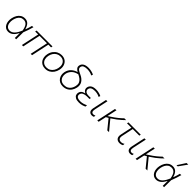

<svg xmlns="http://www.w3.org/2000/svg" viewBox="512 -2693 4602 4602"><g transform="rotate(45 2813.0 -392.0)"><path d="M232 9.5Q180 9.5 143.2 -14.8Q106.5 -39 85 -80Q63.5 -121 58.5 -172.8Q53.5 -224.5 65 -279Q79 -344.5 109.8 -395.8Q140.5 -447 187.2 -476Q234 -505 296 -505Q369.5 -505 414.5 -459Q459.5 -413 481.5 -329.5H488.5Q507 -379 519 -419.5Q531 -460 540 -494.5L587 -498Q571 -434.5 548.5 -368.5Q526 -302.5 501 -239.5Q500 -119.5 499 0H454Q454.5 -41 454.8 -81.2Q455 -121.5 455 -160H448.5Q405.5 -74 350.5 -32.2Q295.5 9.5 232 9.5ZM241 -35.5Q305 -35.5 358.5 -89.5Q412 -143.5 460 -258Q440.5 -368 400.8 -414Q361 -460 296.5 -460Q243 -460 205.8 -434Q168.5 -408 145.8 -365.2Q123 -322.5 112.5 -273Q99.5 -213 108.5 -158.5Q117.5 -104 150.2 -69.8Q183 -35.5 241 -35.5Z M693 0Q705 -55.5 716.5 -109Q728 -162.5 741 -222L751 -270Q762 -321.5 771.8 -366.5Q781.5 -411.5 790.5 -454.5H688.5L697 -494.5H1236L1227.5 -454.5H1135L1078.5 -192Q1069 -146.5 1058.5 -97.8Q1048 -49 1037.5 0H991.5Q999.5 -37.5 1010.8 -90Q1022 -142.5 1034 -197Q1045.5 -252.5 1058.5 -313.2Q1071.5 -374 1089 -454.5H836.5Q828 -415 819.2 -374Q810.5 -333 800.5 -287L786.5 -221Q774 -163 762.5 -109.2Q751 -55.5 739 0Z M1488 9.5Q1425 9.5 1380.2 -14Q1335.5 -37.5 1309.2 -77.5Q1283 -117.5 1275.2 -168.2Q1267.5 -219 1279 -273.5Q1294 -347 1333 -398.8Q1372 -450.5 1426.2 -477.8Q1480.5 -505 1541 -505Q1622.5 -505 1674.5 -465.5Q1726.5 -426 1746 -361.2Q1765.5 -296.5 1749.5 -222Q1734.5 -153.5 1698 -101.2Q1661.5 -49 1607.8 -19.8Q1554 9.5 1488 9.5ZM1490.5 -34.5Q1548 -34.5 1591.2 -60.8Q1634.5 -87 1662.8 -131Q1691 -175 1702 -229.5Q1716 -293.5 1701.5 -346Q1687 -398.5 1646.5 -429.8Q1606 -461 1540.5 -461Q1484 -461 1439.8 -435.5Q1395.5 -410 1366.5 -366Q1337.5 -322 1326 -266.5Q1313 -205 1326.5 -152.2Q1340 -99.5 1380.5 -67Q1421 -34.5 1490.5 -34.5Z M2083 9.5Q2022.5 9.5 1978.2 -13.8Q1934 -37 1907 -76Q1880 -115 1871.5 -163Q1863 -211 1873.5 -261Q1893.5 -353.5 1955 -409.2Q2016.5 -465 2098 -486Q2053 -509 2026.8 -542.8Q2000.5 -576.5 2012 -629Q2023.5 -682.5 2073 -713.5Q2122.5 -744.5 2211.5 -744.5Q2265 -744.5 2317.2 -731Q2369.5 -717.5 2399.5 -701L2384.5 -659Q2343 -681.5 2297.2 -691Q2251.5 -700.5 2212 -700.5Q2147.5 -700.5 2107 -682.8Q2066.5 -665 2056.5 -619Q2049.5 -588 2066.8 -563Q2084 -538 2143 -510L2196 -484Q2283.5 -442 2326 -375Q2368.5 -308 2348.5 -213.5Q2334.5 -148 2299.5 -97.8Q2264.5 -47.5 2210 -19Q2155.5 9.5 2083 9.5ZM1920 -254Q1909 -201.5 1922.8 -151Q1936.5 -100.5 1977 -67.5Q2017.5 -34.5 2085.5 -34.5Q2149 -34.5 2193 -59.2Q2237 -84 2263.5 -126.2Q2290 -168.5 2301 -220.5Q2314.5 -281.5 2298 -325.5Q2281.5 -369.5 2241.5 -401.8Q2201.5 -434 2145 -460Q2046 -438.5 1991 -382.8Q1936 -327 1920 -254Z M2631.5 9.5Q2554.5 9.5 2513.8 -14Q2473 -37.5 2460.2 -72.2Q2447.5 -107 2455 -141.5Q2463 -179.5 2483.8 -202.5Q2504.5 -225.5 2531.2 -237Q2558 -248.5 2583 -253L2584 -259Q2566 -266 2547 -283Q2528 -300 2517.8 -326.2Q2507.5 -352.5 2514.5 -387Q2526 -440.5 2572.2 -472.8Q2618.5 -505 2708 -505Q2759 -505 2809.2 -492.2Q2859.5 -479.5 2887.5 -463.5L2872 -420.5Q2833 -442 2790.5 -451.2Q2748 -460.5 2710 -460.5Q2643.5 -460.5 2606.5 -440.2Q2569.5 -420 2559.5 -374.5Q2551 -333 2582 -301.5Q2613 -270 2686.5 -270H2761.5L2753 -231H2664.5Q2603 -231 2557.8 -209Q2512.5 -187 2502 -138.5Q2496.5 -111.5 2506 -87.8Q2515.5 -64 2546.8 -49.5Q2578 -35 2637.5 -35Q2685 -35 2732 -49Q2779 -63 2817 -83.5L2814.5 -35Q2787 -20 2739.8 -5.2Q2692.5 9.5 2631.5 9.5Z M3070 9.5Q3015.5 9.5 2986.8 -27.2Q2958 -64 2975 -143.5Q2983.5 -183.5 2989.5 -212Q2995.5 -240.5 3002.5 -271.5Q3015.5 -334 3026.8 -386.5Q3038 -439 3050 -494.5L3096.5 -496.5Q3077 -404.5 3060.2 -326.8Q3043.5 -249 3032 -195L3021.5 -146Q3010 -91 3023.5 -62.8Q3037 -34.5 3080 -34.5Q3105 -34.5 3135.5 -51.5L3131.5 -4.5Q3120.5 1.5 3105.2 5.5Q3090 9.5 3070 9.5Z M3248.5 0Q3260.5 -55.5 3271.5 -107.5Q3282.5 -159.5 3296 -221L3306.5 -270Q3320 -332 3331.2 -385.2Q3342.5 -438.5 3354.5 -494.5L3401.5 -497Q3385.5 -423.5 3371.8 -359.5Q3358 -295.5 3347.5 -247L3405.5 -285Q3496 -343 3561.5 -396.5Q3627 -450 3671.5 -494.5H3733.5Q3699 -461 3659.2 -424.8Q3619.5 -388.5 3565.5 -347Q3511.5 -305.5 3435 -256.5L3513 -161.5Q3543.5 -125 3578 -83Q3612.5 -41 3646.5 0H3587.5Q3559 -35 3531.5 -68.8Q3504 -102.5 3474.5 -139L3397 -234L3337.5 -199.5Q3326 -146 3315.8 -98.5Q3305.5 -51 3294.5 0Z M4008 9.5Q3937.5 9.5 3904 -35.5Q3870.5 -80.5 3888 -162.5Q3906.5 -250.5 3922.5 -325Q3938.5 -399.5 3950.5 -454.5H3801.5L3810 -494.5H4228L4219 -454.5H3995.5Q3980 -381.5 3964.8 -309Q3949.5 -236.5 3934 -163.5Q3919.5 -94.5 3943 -64.5Q3966.5 -34.5 4016 -34.5Q4065 -34.5 4107.5 -65L4104.5 -15.5Q4090.5 -6 4064 1.8Q4037.5 9.5 4008 9.5Z M4369.5 9.5Q4315 9.5 4286.2 -27.2Q4257.5 -64 4274.5 -143.5Q4283 -183.5 4289 -212Q4295 -240.5 4302 -271.5Q4315 -334 4326.2 -386.5Q4337.5 -439 4349.5 -494.5L4396 -496.5Q4376.5 -404.5 4359.8 -326.8Q4343 -249 4331.5 -195L4321 -146Q4309.5 -91 4323 -62.8Q4336.5 -34.5 4379.5 -34.5Q4404.5 -34.5 4435 -51.5L4431 -4.5Q4420 1.5 4404.8 5.5Q4389.5 9.5 4369.5 9.5Z M4548 0Q4560 -55.5 4571 -107.5Q4582 -159.5 4595.5 -221L4606 -270Q4619.5 -332 4630.8 -385.2Q4642 -438.5 4654 -494.5L4701 -497Q4685 -423.5 4671.2 -359.5Q4657.5 -295.5 4647 -247L4705 -285Q4795.5 -343 4861 -396.5Q4926.5 -450 4971 -494.5H5033Q4998.5 -461 4958.8 -424.8Q4919 -388.5 4865 -347Q4811 -305.5 4734.5 -256.5L4812.5 -161.5Q4843 -125 4877.5 -83Q4912 -41 4946 0H4887Q4858.5 -35 4831 -68.8Q4803.5 -102.5 4774 -139L4696.5 -234L4637 -199.5Q4625.5 -146 4615.2 -98.5Q4605 -51 4594 0Z M5245 9.5Q5193 9.5 5156.2 -14.8Q5119.5 -39 5098 -80Q5076.5 -121 5071.5 -172.8Q5066.5 -224.5 5078 -279Q5092 -344.5 5122.8 -395.8Q5153.5 -447 5200.2 -476Q5247 -505 5309 -505Q5382.5 -505 5427.5 -459Q5472.5 -413 5494.5 -329.5H5501.5Q5520 -379 5532 -419.5Q5544 -460 5553 -494.5L5600 -498Q5584 -434.5 5561.5 -368.5Q5539 -302.5 5514 -239.5Q5513 -119.5 5512 0H5467Q5467.5 -41 5467.8 -81.2Q5468 -121.5 5468 -160H5461.5Q5418.5 -74 5363.5 -32.2Q5308.5 9.5 5245 9.5ZM5254 -35.5Q5318 -35.5 5371.5 -89.5Q5425 -143.5 5473 -258Q5453.5 -368 5413.8 -414Q5374 -460 5309.5 -460Q5256 -460 5218.8 -434Q5181.5 -408 5158.8 -365.2Q5136 -322.5 5125.5 -273Q5112.5 -213 5121.5 -158.5Q5130.5 -104 5163.2 -69.8Q5196 -35.5 5254 -35.5ZM5349 -583Q5383.5 -636.5 5417.2 -688.5Q5451 -740.5 5484.5 -792L5540 -793Q5502.5 -740.5 5465.5 -688.5Q5428.5 -636.5 5391 -584.5Z"/></g></svg>

Font: Commissioner ExtraLight
Style: Italic
Weight: 200
Italic angle: -12°
Designer: Kostas Bartsokas
Foundry: Kostas Bartsokas
Version: Version 1.000; ttfautohint (v1.8.3)